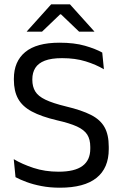

<svg xmlns="http://www.w3.org/2000/svg" viewBox="-20 -845 561 876"><path d="M253.3 11.4Q207.6 11.4 169.2 3.9Q130.8 -3.5 101 -14.6Q71.1 -25.7 50.8 -36.7L42.7 -118.9Q80.9 -96 133.1 -78.8Q185.3 -61.6 247.2 -61.6Q320.8 -61.6 356.3 -87.9Q391.9 -114.1 391.9 -166.3V-174.7Q391.9 -208.9 378 -230.9Q364 -252.8 330.9 -268Q297.7 -283.1 240.6 -296Q168.6 -313 125.2 -336.3Q81.9 -359.5 62.6 -394.5Q43.3 -429.4 43.3 -481.3V-485.9Q43.3 -564.6 95 -607.4Q146.7 -650.2 251.2 -650.2Q319.4 -650.2 367.8 -636.2Q416.2 -622.2 446.5 -605.2L454.1 -528.9Q418.4 -550.2 371.2 -564.9Q323.9 -579.7 263.2 -579.7Q214.3 -579.7 184.5 -568.2Q154.7 -556.7 141.1 -535.1Q127.5 -513.5 127.5 -483.1V-480.9Q127.5 -449.9 140.7 -428.1Q153.8 -406.2 187.2 -390.2Q220.5 -374.1 281.9 -359.2Q352.4 -342.4 394.9 -320.8Q437.4 -299.3 456.8 -264.9Q476.2 -230.6 476.2 -175.2V-164.7Q476.2 -78.1 420.3 -33.4Q364.4 11.4 253.3 11.4ZM213.3 -825.1H299.3L410.3 -701.7V-700.4H341L258.2 -779.7H254.4L171.6 -700.4H102.3V-701.7Z"/></svg>

Font: Anek Latin Medium
Style: Regular
Weight: 500
Designer: Yesha Goshar
Foundry: Ek Type
Version: Version 1.003